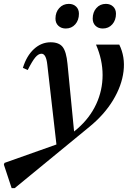

<svg xmlns="http://www.w3.org/2000/svg" viewBox="-123 -714 684 990"><path d="M-63 256 -103 135 -100 126 168 31 121 -380Q115 -437 91 -437Q75 -437 59 -418Q43 -399 20 -353L-5 -364Q14 -426 52 -461Q90 -496 138 -496Q181 -496 200 -472Q219 -448 225 -385L259 -36L277 -51Q340 -106 373 -177Q406 -248 406 -327Q406 -406 372 -484H492Q523 -421 514 -346.5Q505 -272 460 -197.5Q415 -123 338 -60L-47 256ZM407 -567Q384 -567 369.5 -581Q355 -595 355 -618Q355 -651 374 -672.5Q393 -694 423 -694Q446 -694 460.5 -680Q475 -666 475 -643Q475 -610 456 -588.5Q437 -567 407 -567ZM216 -567Q193 -567 178 -581Q163 -595 163 -618Q163 -651 182.5 -672.5Q202 -694 232 -694Q255 -694 269.5 -680Q284 -666 284 -643Q284 -610 265 -588.5Q246 -567 216 -567Z"/></svg>

Font: Platypi
Style: Italic
Weight: 400
Italic angle: -13°
Designer: David Sargent
Foundry: Bolt Cutter Type
Version: Version 1.200; ttfautohint (v1.8.4.7-5d5b)